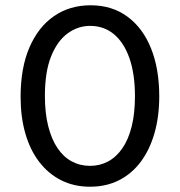

<svg xmlns="http://www.w3.org/2000/svg" viewBox="-20 -693 681 727"><path d="M321 14Q260 14 211.5 -10.5Q163 -35 128.5 -80Q94 -125 76 -187.5Q58 -250 58 -326Q58 -436 91.5 -513.5Q125 -591 184.5 -632Q244 -673 323 -673Q404 -673 462.5 -630Q521 -587 552 -509.5Q583 -432 583 -328Q583 -252 565 -189Q547 -126 513 -80.5Q479 -35 430.5 -10.5Q382 14 321 14ZM321 -65Q358 -65 389 -81.5Q420 -98 443 -131Q466 -164 478.5 -213.5Q491 -263 491 -329Q491 -412 470.5 -471.5Q450 -531 412 -563Q374 -595 321 -595Q275 -595 236 -566.5Q197 -538 173.5 -479.5Q150 -421 150 -330Q150 -265 162.5 -215.5Q175 -166 197.5 -132.5Q220 -99 251.5 -82Q283 -65 321 -65Z"/></svg>

Font: Bricolage Grotesque 28pt
Style: Regular
Weight: 400
Version: Version 1.001;gftools[0.9.33.dev8+g029e19f]